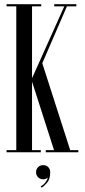

<svg xmlns="http://www.w3.org/2000/svg" viewBox="-20 -720 404 908"><path d="M11 0V-10H57V-690H11V-700H175V-690H131.5V-350L284 -690H236.5V-700H341V-690H296.5L180 -421L312 -10H350.5V0H196.5V-10H235.5L131.5 -334V-10H173V0ZM176.5 167.5 172.5 161Q185 155 194 143.5Q203 132 206 120Q196 128 184 128Q169.5 128 160 118.2Q150.5 108.5 150.5 94.5Q150.5 80 160.2 70.5Q170 61 184 61Q200 61 208.8 71Q217.5 81 217.5 95.5Q217.5 126.5 203 143.8Q188.5 161 176.5 167.5Z"/></svg>

Font: Imbue 100pt
Style: Regular
Weight: 400
Designer: Tyler Finck
Foundry: Etcetera Type Company
Version: Version 1.102; ttfautohint (v1.8.3)